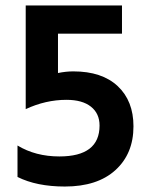

<svg xmlns="http://www.w3.org/2000/svg" viewBox="-20 -675 544 702"><path d="M468 -213Q468 -113 402 -53Q336 7 217 7Q114 7 44 -28V-143Q110 -103 197 -103Q344 -103 344 -216Q344 -260 312.5 -285Q281 -310 223 -310Q147 -310 74 -276V-655H426V-552H192V-408Q221 -414 248 -414Q353 -414 410.5 -360Q468 -306 468 -213Z"/></svg>

Font: Hind Siliguri SemiBold
Style: Regular
Weight: 600
Designer: Jyotish Sonowal
Foundry: Indian Type Foundry
Version: Version 1.001;PS 1.0;hotconv 1.0.86;makeotf.lib2.5.63406; tt